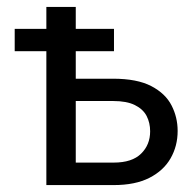

<svg xmlns="http://www.w3.org/2000/svg" viewBox="-20 -535 562 555"><path d="M308.5 0H114V-387H22.5V-451.5H114V-515H199V-451.5H309.5V-387H199V-307.5H306.5Q376.5 -307.5 417.5 -286Q458.5 -264.5 476 -230Q493.5 -196 493.5 -156.5Q493.5 -113 473.2 -77.5Q453 -42 412 -21Q371 0 308.5 0ZM308.5 -65Q362 -65 388 -91Q414 -116.5 414 -155.5Q414 -180 403.8 -199.8Q393.5 -219.5 370 -231.2Q346.5 -243 307 -243H199V-65Z"/></svg>

Font: Verano Sans
Style: Regular
Weight: 400
Designer: Lukasz Dziedzic with Adam Twardoch and Botio Nikoltchev
Foundry: tyPoland Lukasz Dziedzic
Version: Version 3.001;December 28, 2019;FontCreator 12.0.0.2547 64-b